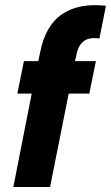

<svg xmlns="http://www.w3.org/2000/svg" viewBox="-20 -743 441 763"><path d="M140 -537Q161 -643 228 -687.5Q295 -732 401 -720L375 -590Q335 -596 313 -579.5Q291 -563 284 -526L278 -500H361L335 -371H253L179 0H33L106 -371H49L75 -500H132Z"/></svg>

Font: Albert Sans ExtraBold
Style: Italic
Weight: 800
Italic angle: -11.25°
Designer: Andreas Rasmussen
Foundry: a.Foundry
Version: Version 1.025